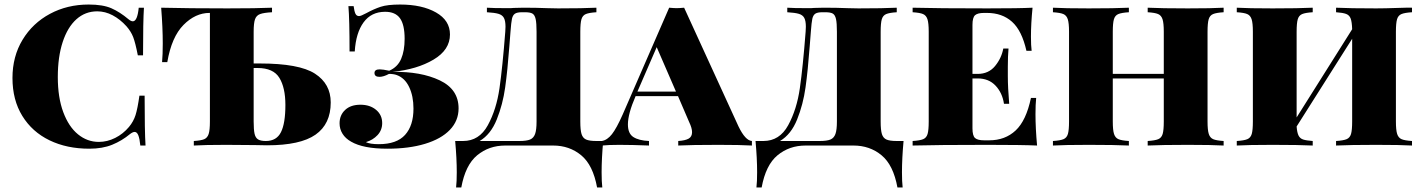

<svg xmlns="http://www.w3.org/2000/svg" viewBox="-20 -642 6278 847"><path d="M547 -557Q558 -548 566 -548Q586 -548 592 -608H615Q611 -548 611 -398H588Q577 -454 567.5 -478.5Q558 -503 538 -526Q510 -557 477 -574.5Q444 -592 409 -592Q356 -592 317 -557Q278 -522 256.5 -456.5Q235 -391 235 -302Q235 -212 259 -147.5Q283 -83 324 -49.5Q365 -16 416 -16Q453 -16 488 -33.5Q523 -51 549 -82Q569 -106 578 -134.5Q587 -163 595 -220H618Q618 -63 622 0H599Q596 -31 590 -45.5Q584 -60 574 -60Q566 -60 554 -51Q518 -21 475 -3.5Q432 14 374 14Q275 14 198.5 -23Q122 -60 78.5 -130.5Q35 -201 35 -298Q35 -393 79.5 -466.5Q124 -540 200.5 -581Q277 -622 371 -622Q434 -622 471.5 -605.5Q509 -589 547 -557Z M1439 -190Q1439 -95 1372 -48Q1305 -1 1158 -1Q1128 -1 1105 -2L977 -3Q883 -3 835 0V-20Q867 -22 881 -28Q895 -34 900.5 -51Q906 -68 906 -106V-585H904Q842 -585 789.5 -532Q737 -479 718 -368H695Q698 -401 698 -450Q698 -520 691 -608Q814 -605 983 -605Q1112 -605 1180 -608V-588Q1144 -586 1127.5 -580Q1111 -574 1105 -557Q1099 -540 1099 -502V-362H1126Q1300 -362 1369.5 -317Q1439 -272 1439 -190ZM1239 -179Q1239 -255 1212.5 -298.5Q1186 -342 1116 -342H1099V-106Q1099 -70 1103 -52Q1107 -34 1118.5 -27Q1130 -20 1153 -20Q1200 -20 1219.5 -59Q1239 -98 1239 -179Z M1965 -490Q1965 -422 1892.5 -379Q1820 -336 1712 -325Q1837 -327 1920 -287.5Q2003 -248 2003 -164Q2003 -109 1964.5 -69Q1926 -29 1855 -7.5Q1784 14 1689 14Q1582 14 1529 -17Q1504 -31 1491 -52Q1478 -73 1478 -98Q1478 -134 1502.5 -157Q1527 -180 1570 -180Q1612 -180 1639 -157.5Q1666 -135 1666 -99Q1666 -68 1645.5 -46Q1625 -24 1594 -15Q1612 -6 1651 -6Q1730 -6 1767 -47Q1804 -88 1804 -163Q1804 -218 1785 -258Q1766 -298 1730 -311Q1716 -316 1696 -316Q1672 -303 1654 -303Q1632 -303 1632 -320Q1632 -336 1655 -336Q1669 -336 1697 -330Q1734 -346 1749.5 -382Q1765 -418 1765 -471Q1765 -533 1744.5 -561.5Q1724 -590 1679 -590Q1618 -590 1584 -543.5Q1550 -497 1545 -415H1522Q1522 -557 1517 -615H1540Q1543 -592 1548 -581.5Q1553 -571 1564 -571Q1572 -571 1596 -584Q1629 -602 1659 -612Q1689 -622 1745 -622Q1842 -622 1903.5 -587Q1965 -552 1965 -490Z M2634 118Q2634 160 2637 185H2614Q2596 86 2544 43Q2492 0 2420 0H2209Q2137 0 2085 43Q2033 86 2015 185H1992Q1995 160 1995 118Q1995 57 1988 -20H2023Q2094 -20 2132 -89.5Q2170 -159 2183.5 -253Q2197 -347 2209 -502Q2210 -510 2210 -524Q2210 -550 2203 -563Q2196 -576 2179 -581Q2162 -586 2128 -588V-608Q2153 -606 2221 -606Q2238 -606 2246 -607L2289 -608Q2346 -608 2394 -606L2442 -605Q2552 -605 2611 -608V-588Q2579 -586 2564.5 -580Q2550 -574 2545 -557Q2540 -540 2540 -502V-106Q2540 -68 2545.5 -50.5Q2551 -33 2565.5 -26.5Q2580 -20 2611 -20H2641Q2634 57 2634 118ZM2347 -502Q2347 -540 2343 -558Q2339 -576 2329 -582Q2319 -588 2296 -588H2283Q2261 -588 2251.5 -581.5Q2242 -575 2238.5 -559Q2235 -543 2232 -502L2227 -438Q2219 -331 2208.5 -256Q2198 -181 2171.5 -115Q2145 -49 2096 -20H2271Q2303 -20 2318.5 -26.5Q2334 -33 2340.5 -51Q2347 -69 2347 -106Z M3297 -20V0Q3246 -3 3150 -3Q3029 -3 2972 0V-20Q3003 -22 3018 -30.5Q3033 -39 3033 -59Q3033 -77 3020 -104L2971 -218H2784Q2750 -140 2750 -93Q2750 -53 2774 -37.5Q2798 -22 2843 -20V0Q2768 -3 2712 -3Q2665 -3 2635 0V-20Q2659 -24 2679.5 -50Q2700 -76 2727 -137L2932 -608Q2954 -606 2965 -606Q2976 -606 2998 -608L3238 -84Q3268 -22 3297 -20ZM2962 -238 2877 -434 2792 -238Z M3959 118Q3959 160 3962 185H3939Q3921 86 3869 43Q3817 0 3745 0H3534Q3462 0 3410 43Q3358 86 3340 185H3317Q3320 160 3320 118Q3320 57 3313 -20H3348Q3419 -20 3457 -89.5Q3495 -159 3508.5 -253Q3522 -347 3534 -502Q3535 -510 3535 -524Q3535 -550 3528 -563Q3521 -576 3504 -581Q3487 -586 3453 -588V-608Q3478 -606 3546 -606Q3563 -606 3571 -607L3614 -608Q3671 -608 3719 -606L3767 -605Q3877 -605 3936 -608V-588Q3904 -586 3889.5 -580Q3875 -574 3870 -557Q3865 -540 3865 -502V-106Q3865 -68 3870.5 -50.5Q3876 -33 3890.5 -26.5Q3905 -20 3936 -20H3966Q3959 57 3959 118ZM3672 -502Q3672 -540 3668 -558Q3664 -576 3654 -582Q3644 -588 3621 -588H3608Q3586 -588 3576.5 -581.5Q3567 -575 3563.5 -559Q3560 -543 3557 -502L3552 -438Q3544 -331 3533.5 -256Q3523 -181 3496.5 -115Q3470 -49 3421 -20H3596Q3628 -20 3643.5 -26.5Q3659 -33 3665.5 -51Q3672 -69 3672 -106Z M4555 0Q4490 -3 4336 -3Q4116 -3 4006 0V-20Q4038 -22 4052.5 -28Q4067 -34 4072 -51Q4077 -68 4077 -106V-502Q4077 -540 4071.5 -557Q4066 -574 4052 -580Q4038 -586 4006 -588V-608Q4116 -605 4336 -605Q4476 -605 4535 -608Q4528 -537 4528 -480Q4528 -441 4531 -418H4508Q4488 -507 4444.5 -546Q4401 -585 4334 -585H4321Q4293 -585 4281.5 -575Q4270 -565 4270 -532V-316H4293Q4341 -316 4369.5 -350.5Q4398 -385 4406 -428H4429Q4426 -394 4426 -348V-306Q4426 -257 4432 -184H4409Q4402 -232 4372 -264Q4342 -296 4293 -296H4270V-76Q4270 -43 4281.5 -33Q4293 -23 4321 -23H4344Q4414 -23 4460.5 -66.5Q4507 -110 4528 -210H4551Q4548 -182 4548 -138Q4548 -77 4555 0Z M5378 -588Q5346 -586 5331.5 -580Q5317 -574 5312 -557Q5307 -540 5307 -502V-106Q5307 -68 5312.5 -51Q5318 -34 5332 -28Q5346 -22 5378 -20V0Q5327 -3 5220 -3Q5105 -3 5043 0V-20Q5075 -22 5089.5 -28Q5104 -34 5109 -51Q5114 -68 5114 -106V-296H4889V-106Q4889 -68 4894.5 -51Q4900 -34 4914 -28Q4928 -22 4960 -20V0Q4899 -3 4783 -3Q4676 -3 4625 0V-20Q4657 -22 4671.5 -28Q4686 -34 4691 -51Q4696 -68 4696 -106V-502Q4696 -540 4690.5 -557Q4685 -574 4671 -580Q4657 -586 4625 -588V-608Q4676 -605 4783 -605Q4898 -605 4960 -608V-588Q4928 -586 4913.5 -580Q4899 -574 4894 -557Q4889 -540 4889 -502V-316H5114V-502Q5114 -540 5108.5 -557Q5103 -574 5089 -580Q5075 -586 5043 -588V-608Q5104 -605 5220 -605Q5327 -605 5378 -608Z M6138 -502V-106Q6138 -68 6143.5 -51Q6149 -34 6163 -28Q6177 -22 6209 -20V0Q6158 -3 6051 -3Q5936 -3 5874 0V-20Q5906 -22 5920.5 -28Q5935 -34 5940 -51Q5945 -68 5945 -106V-471L5700 -84Q5702 -57 5708.5 -44Q5715 -31 5729 -26.5Q5743 -22 5771 -20V0Q5710 -3 5594 -3Q5487 -3 5436 0V-20Q5468 -22 5482.5 -28Q5497 -34 5502 -51Q5507 -68 5507 -106V-502Q5507 -540 5501.5 -557Q5496 -574 5482 -580Q5468 -586 5436 -588V-608Q5487 -605 5594 -605Q5709 -605 5771 -608V-588Q5739 -586 5724.5 -580Q5710 -574 5705 -557Q5700 -540 5700 -502V-124L5945 -513Q5944 -545 5938.5 -560Q5933 -575 5918.5 -580.5Q5904 -586 5874 -588V-608Q5935 -605 6051 -605Q6089 -605 6145 -607Q6201 -609 6209 -608V-588Q6177 -586 6162.5 -580Q6148 -574 6143 -557Q6138 -540 6138 -502Z"/></svg>

Font: Playfair Display SC Black
Style: Regular
Weight: 900
Designer: Claus Eggers Sørensen
Foundry: Claus Eggers Sørensen
Version: Version 1.200; ttfautohint (v1.6)